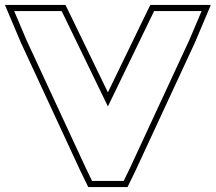

<svg xmlns="http://www.w3.org/2000/svg" viewBox="-136 -673 880 783"><path d="M-28.2 -510 -78.2 -628H115.4L140.7 -576L304 -239L467.3 -576L492.6 -628H686.2L636.2 -510L393.7 13L368.4 65H239.6L214.3 13ZM-51.1 -499.9 191.7 23.7 224 90H384L416.3 23.7L659.1 -499.9L723.9 -653H477L444.8 -586.9L304 -296.3L163.2 -586.9L131 -653H-115.9Z"/></svg>

Font: Nordica Plus
Style: NordicaClassicBkExtOl
Weight: 900
Version: Version 1.01